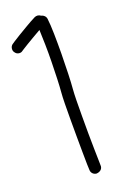

<svg xmlns="http://www.w3.org/2000/svg" viewBox="-127 -799 566 871"><g transform="rotate(-15 155.5 -364.0)"><path d="M210 -379.9Q210 -361.3 212.4 -327.1Q214.8 -293 218.3 -252.4Q221.7 -211.9 225.6 -169.4Q229.5 -127 233.4 -92.3Q237.3 -57.6 239.7 -34.7Q242.2 -11.7 242.2 -10.7Q242.2 0 234.9 7.3Q227.5 14.6 214.8 16.6Q204.1 16.6 196.3 9.8Q188.5 2.9 187.5 -7.8Q186.5 -10.7 184.1 -34.2Q181.6 -57.6 178.2 -92.8Q174.8 -127.9 170.9 -169.9Q167 -211.9 163.6 -252Q160.2 -292 157.7 -326.2Q155.3 -360.4 155.3 -379.9Q155.3 -406.2 153.3 -445.3Q151.4 -484.4 148.4 -526.4Q145.5 -568.4 141.1 -609.4Q136.7 -650.4 132.8 -679.7Q113.3 -666 95.2 -653.3Q77.1 -640.6 64 -630.9Q50.8 -621.1 43 -615.2L34.2 -608.4Q27.3 -601.6 17.6 -601.6Q4.9 -601.6 -2.9 -611.3Q-9.8 -618.2 -9.8 -628.9Q-9.8 -640.6 -2 -648.4Q-1 -649.4 10.7 -658.7Q22.5 -668 40.5 -681.2Q58.6 -694.3 81.1 -710.4Q103.5 -726.6 127 -741.2Q133.8 -745.1 141.6 -745.1Q149.4 -745.1 157.2 -740.2Q166 -739.3 172.9 -733.4Q179.7 -727.5 181.6 -718.8Q187.5 -691.4 192.4 -646Q197.3 -600.6 201.2 -550.8Q205.1 -501 207.5 -454.6Q210 -408.2 210 -379.9Z"/></g></svg>

Font: Coming Soon
Style: Regular
Weight: 400
Designer: Dathan Boardman
Foundry: Open Window
Version: Version 1.002